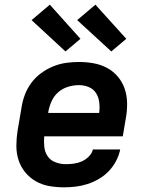

<svg xmlns="http://www.w3.org/2000/svg" viewBox="-20 -793 640 821"><path d="M253 8Q221 8 190 2.5Q159 -3 133 -18Q107 -33 88 -56Q69 -79 59.5 -108Q50 -137 50 -169Q50 -201 55 -233L72 -333Q76 -360 86 -387Q96 -414 113.5 -438Q131 -462 155.5 -480Q180 -498 207 -509Q234 -520 261.5 -524Q289 -528 317 -528Q349 -528 380 -522.5Q411 -517 438 -502.5Q465 -488 484.5 -464.5Q504 -441 513.5 -412.5Q523 -384 523.5 -351.5Q524 -319 518 -287L505 -210H169Q167 -187 169.5 -164.5Q172 -142 184 -124.5Q196 -107 217.5 -99Q239 -91 262 -91Q279 -91 296.5 -93.5Q314 -96 330 -103Q346 -110 360 -124Q374 -138 377 -154H494Q489 -129 476.5 -105Q464 -81 445.5 -61.5Q427 -42 403 -28Q379 -14 354 -6Q329 2 303.5 5Q278 8 253 8ZM186 -310H404Q407 -332 404.5 -354.5Q402 -377 391 -394.5Q380 -412 360 -420.5Q340 -429 317 -429Q295 -429 271.5 -422Q248 -415 229.5 -399Q211 -383 201 -361Q191 -339 187 -317ZM456 -573 310 -707 388 -773 520 -627ZM260 -573 115 -707 193 -773 324 -627Z"/></svg>

Font: Iosevka Extended Oblique
Style: Bold
Weight: 700
Width: 7
Italic angle: -9°
Monospace: yes
Designer: Belleve Invis
Foundry: Belleve Invis
Version: Version 32.5.0; ttfautohint (v1.8.4)